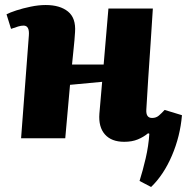

<svg xmlns="http://www.w3.org/2000/svg" viewBox="-20 -551 745 765"><path d="M387 -225 259 -213 240 0H64L95 -410Q98 -449 74 -449Q64 -449 52.5 -445.5Q41 -442 24 -436L6 -494Q19 -501 45 -509.5Q71 -518 102.5 -524.5Q134 -531 162 -531Q219 -531 251 -505Q283 -479 279 -423Q277 -390 273.5 -358.5Q270 -327 267 -294H393L412 -517H589Q585 -450 580 -377.5Q575 -305 570.5 -237Q566 -169 563 -114Q561 -81 586 -81Q602 -81 613 -90.5Q624 -100 636 -113L705 -92Q698 -8 665 69Q632 146 582 194L536 170Q549 129 560.5 79.5Q572 30 575 -18L570 -20Q552 -5 529 4.5Q506 14 475 14Q424 14 398 -15.5Q372 -45 376 -98Z"/></svg>

Font: Literata 36pt ExtraBold
Style: Italic
Weight: 800
Italic angle: -2°
Designer: Latin by Veronika Burian and Jose Scaglione. Greek by Irene Vlachou. Cyrillic by Vera Evstafieva
Foundry: TypeTogether
Version: Version 3.002